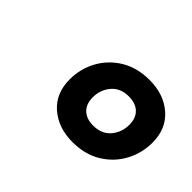

<svg xmlns="http://www.w3.org/2000/svg" viewBox="-68 -856 573 573"><g transform="rotate(45 218.0 -570.0)"><path d="M298.5 -717Q358.5 -717 397.5 -683Q436.5 -649 436.5 -590.5Q436.5 -546.5 416 -508.2Q395.5 -470 357.2 -446.5Q319 -423 266 -423Q206 -423 167 -457Q128 -491 128 -549.5Q128 -594 148.5 -632Q169 -670 207.2 -693.5Q245.5 -717 298.5 -717ZM275 -501.5Q311 -501.5 330.5 -524.8Q350 -548 350 -579.5Q350 -607.5 334 -623Q318 -638.5 288.5 -638.5Q253.5 -638.5 234 -615.2Q214.5 -592 214.5 -560.5Q214.5 -532.5 230.5 -517Q246.5 -501.5 275 -501.5Z"/></g></svg>

Font: Newsreader Caption ExtraBold
Style: Italic
Weight: 800
Italic angle: -17°
Designer: Hugues Gentile
Foundry: Production Type
Version: Version 1.001